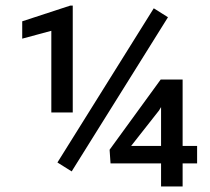

<svg xmlns="http://www.w3.org/2000/svg" viewBox="-20 -672 756 692"><path d="M238.3 -54.2 187 -86.4 534.2 -642.1 585.4 -609.9ZM242.2 -266.6H165V-561L60.1 -532.7V-595.2L233.4 -651.9H242.2ZM690.4 -83H378.4L375 -132.3L559.1 -385.3H620.1L553.2 -273.9L452.6 -146H690.4ZM638.2 0H560.5V-385.3H638.2Z"/></svg>

Font: Heebo
Style: Regular
Weight: 400
Designer: Oded Ezer
Foundry: Ezer Type House
Version: Version 3.100